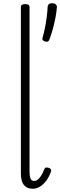

<svg xmlns="http://www.w3.org/2000/svg" viewBox="-20 -1140 369 1177"><path d="M181 17Q145 17 126.5 -6Q108 -29 108 -76V-1096Q108 -1106 114.5 -1110.5Q121 -1115 134 -1115Q148 -1115 154.5 -1110.5Q161 -1106 161 -1096V-89Q161 -63 166.5 -47Q172 -31 189 -31Q202 -31 211.5 -38.5Q221 -46 231.5 -62Q242 -78 252 -104Q256 -112 263 -113Q270 -114 279 -111Q289 -108 292 -101.5Q295 -95 293 -89Q281 -55 263 -31.5Q245 -8 224.5 4.5Q204 17 181 17ZM255 -886Q244 -890 241 -896Q238 -902 242 -913Q249 -936 255.5 -969Q262 -1002 266.5 -1036.5Q271 -1071 272 -1097Q272 -1106 278 -1113Q284 -1120 299 -1120Q315 -1120 322 -1113Q329 -1106 329 -1097Q327 -1069 320 -1032Q313 -995 303 -959Q293 -923 283 -898Q280 -890 274.5 -886Q269 -882 255 -886Z"/></svg>

Font: Playwrite FR Moderne ExtraLight
Style: Regular
Weight: 250
Version: Version 1.002